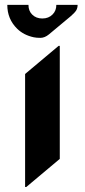

<svg xmlns="http://www.w3.org/2000/svg" viewBox="-20 -744 347 784"><path d="M82.5 19.5V-441.9L219.2 -556.6H224.1V-95.2L87.4 19.5ZM9.8 -724.1H96.2Q96.2 -699.7 111.3 -684.6Q127.4 -668.5 152.8 -668.5Q178.7 -668.5 194.8 -685.1Q210 -700.2 210 -724.1H296.9Q296.9 -710.9 291 -701.2Q284.2 -690.9 268.1 -677.2L179.7 -603.5Q162.6 -589.4 145 -589.4Q128.9 -589.4 117.7 -591.8Q76.7 -600.6 50.3 -626.5Q9.8 -666 9.8 -724.1Z"/></svg>

Font: Gothica
Style: Bold
Weight: 700
Designer: Wojciech Kalinowski "wmk69" (wmk69@o2.pl)
Foundry: Wojciech Kalinowski "wmk69" (wmk69@o2.pl)
Version: Version 2.1.0; 2021-05-14